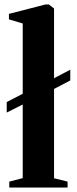

<svg xmlns="http://www.w3.org/2000/svg" viewBox="-20 -838 342 858"><path d="M21.5 0V-26.5L81.5 -42V-371L10 -335V-382L81.5 -419V-733L20 -751.5V-776L183 -818H198.5L221.5 -800V-488.5L294 -526.5V-478.5L221.5 -440.5V-41.5L282 -26.5V0Z"/></svg>

Font: Merriweather 120pt
Style: Bold
Weight: 700
Designer: Eben Sorkin
Foundry: Eben Sorkin
Version: Version 2.100